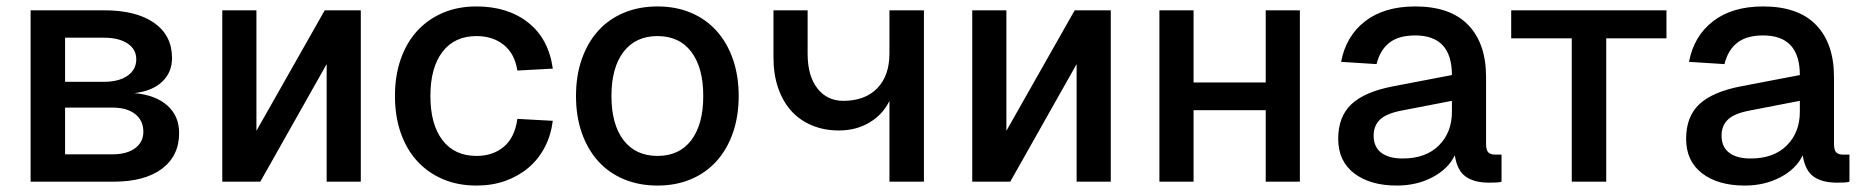

<svg xmlns="http://www.w3.org/2000/svg" viewBox="-20 -564 5794 596"><path d="M75 0V-532H303Q403 -532 458.5 -493Q514 -454 514 -384Q514 -339 483 -310Q452 -281 397 -275Q463 -269 499.5 -236.5Q536 -204 536 -151Q536 -80 482.5 -40Q429 0 332 0ZM182 -85H329Q374 -85 399.5 -104Q425 -123 425 -155Q425 -190 399.5 -210Q374 -230 329 -230H182ZM182 -310H302Q349 -310 376 -329Q403 -348 403 -380Q403 -411 376 -429Q349 -447 302 -447H182Z M670 0V-532H776V-158L988 -532H1100V0H994V-365L788 0Z M1459 12Q1401 12 1354.5 -8Q1308 -28 1275 -64Q1242 -100 1224 -151.5Q1206 -203 1206 -266Q1206 -329 1224 -380.5Q1242 -432 1275 -468Q1308 -504 1354.5 -524Q1401 -544 1459 -544Q1556 -544 1619.5 -494Q1683 -444 1696 -351L1586 -345Q1578 -397 1544 -424.5Q1510 -452 1459 -452Q1391 -452 1353.5 -403Q1316 -354 1316 -266Q1316 -178 1353.5 -129Q1391 -80 1459 -80Q1510 -80 1544 -108.5Q1578 -137 1586 -195L1696 -189Q1690 -143 1670.5 -106Q1651 -69 1620 -43Q1589 -17 1548.5 -2.5Q1508 12 1459 12Z M2021 12Q1964 12 1917 -7.5Q1870 -27 1837 -63.5Q1804 -100 1786 -151.5Q1768 -203 1768 -266Q1768 -329 1786 -380.5Q1804 -432 1837 -468.5Q1870 -505 1917 -524.5Q1964 -544 2021 -544Q2078 -544 2124.5 -524.5Q2171 -505 2204 -468.5Q2237 -432 2255 -380.5Q2273 -329 2273 -266Q2273 -203 2255 -151.5Q2237 -100 2204 -63.5Q2171 -27 2124.5 -7.5Q2078 12 2021 12ZM2021 -80Q2089 -80 2126 -129Q2163 -178 2163 -266Q2163 -354 2126 -403Q2089 -452 2021 -452Q1953 -452 1915.5 -403Q1878 -354 1878 -266Q1878 -178 1915.5 -129Q1953 -80 2021 -80Z M2741 0V-251Q2721 -209 2679.5 -184Q2638 -159 2584 -159Q2538 -159 2500 -175Q2462 -191 2436 -220Q2410 -249 2395.5 -291Q2381 -333 2381 -385V-532H2487V-397Q2487 -329 2517 -290Q2547 -251 2598 -251Q2665 -251 2703 -290Q2741 -329 2741 -398V-532H2848V0Z M2998 0V-532H3104V-158L3316 -532H3428V0H3322V-365L3116 0Z M3579 0V-532H3685V-308H3909V-532H4015V0H3909V-222H3685V0Z M4316 12Q4233 12 4183.5 -26Q4134 -64 4134 -133Q4134 -202 4175 -240.5Q4216 -279 4304 -296L4487 -331Q4487 -454 4373 -454Q4322 -454 4293 -431.5Q4264 -409 4253 -365L4143 -372Q4158 -452 4217.5 -498Q4277 -544 4373 -544Q4482 -544 4537.5 -486.5Q4593 -429 4593 -325V-118Q4593 -98 4600 -91Q4607 -84 4622 -84H4641V0Q4636 2 4624.5 2.5Q4613 3 4602 3Q4556 3 4529.5 -16Q4503 -35 4496 -82Q4476 -40 4427 -14Q4378 12 4316 12ZM4334 -72Q4406 -72 4446.5 -112.5Q4487 -153 4487 -217V-251L4332 -221Q4284 -212 4264 -193Q4244 -174 4244 -143Q4244 -108 4267.5 -90Q4291 -72 4334 -72Z M4859 0V-445H4671V-532H5153V-445H4966V0Z M5396 12Q5313 12 5263.5 -26Q5214 -64 5214 -133Q5214 -202 5255 -240.5Q5296 -279 5384 -296L5567 -331Q5567 -454 5453 -454Q5402 -454 5373 -431.5Q5344 -409 5333 -365L5223 -372Q5238 -452 5297.5 -498Q5357 -544 5453 -544Q5562 -544 5617.5 -486.5Q5673 -429 5673 -325V-118Q5673 -98 5680 -91Q5687 -84 5702 -84H5721V0Q5716 2 5704.5 2.5Q5693 3 5682 3Q5636 3 5609.5 -16Q5583 -35 5576 -82Q5556 -40 5507 -14Q5458 12 5396 12ZM5414 -72Q5486 -72 5526.5 -112.5Q5567 -153 5567 -217V-251L5412 -221Q5364 -212 5344 -193Q5324 -174 5324 -143Q5324 -108 5347.5 -90Q5371 -72 5414 -72Z"/></svg>

Font: Geist Med
Style: Regular
Weight: 400
Designer: Basement.studio, Andrés Briganti, Mateo Zaragoza
Foundry: Basement.studio, Vercel, Andrés Briganti, Guido Ferreyra, Mateo Zaragoza
Version: Version 1.401